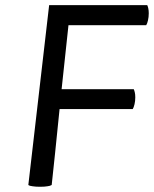

<svg xmlns="http://www.w3.org/2000/svg" viewBox="-20 -715 592 738"><path d="M243.2 -618.2Q317.4 -618.2 542 -618.2Q545.9 -624 548.8 -636.7Q551.8 -649.4 551.8 -664.1Q551.8 -674.8 549.8 -683.6Q547.9 -691.4 545.9 -695.3Q419.9 -695.3 168.9 -695.3Q149.4 -522.5 88.9 -3.9Q94.7 0 105.5 1Q117.2 2.9 133.8 2.9Q151.4 2.9 162.1 1Q171.9 0 178.7 -3.9Q189.5 -101.6 209 -295.9Q279.3 -295.9 490.2 -295.9Q494.1 -301.8 497.1 -314.5Q500 -327.1 500 -340.8Q500 -352.5 498 -360.4Q496.1 -368.2 494.1 -372.1Q401.4 -372.1 216.8 -372.1Q223.6 -433.6 243.2 -618.2Z"/></svg>

Font: cl
Style: Italic
Weight: 400
Designer: Mitja Miklavcic
Version: Version 7.504; 2011; Build 1022